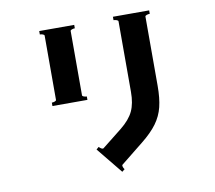

<svg xmlns="http://www.w3.org/2000/svg" viewBox="-89 -860 1178 1054"><g transform="rotate(-10 500.0 -332.5)"><path d="M517 53Q515 54 515 58Q515 63 518 69.5Q521 76 524 79L509 91L391 -54L405 -66Q410 -60 417.5 -55.5Q425 -51 430 -54L541 -142Q592 -183 612 -225.5Q632 -268 632 -333V-726Q632 -731 623 -734Q614 -737 606 -737V-756H808V-737Q800 -737 791 -734Q782 -731 782 -726V-340Q782 -271 770 -222.5Q758 -174 728 -133Q698 -92 643 -48ZM194 -730V-749H389V-730Q381 -730 372.5 -727Q364 -724 364 -719V-361Q364 -356 372.5 -353Q381 -350 389 -350V-331H194V-350Q202 -350 210.5 -353Q219 -356 219 -361V-719Q219 -724 210.5 -727Q202 -730 194 -730Z"/></g></svg>

Font: Aoboshi One
Style: Regular
Weight: 400
Designer: IKIMOJI
Foundry: Natsumi Matsuba
Version: Version 1.000; ttfautohint (v1.8.3)